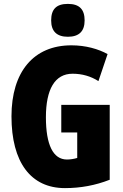

<svg xmlns="http://www.w3.org/2000/svg" viewBox="-20 -957 633 987"><path d="M329 -937C269 -937 243 -909 243 -852C243 -796 272 -768 329 -768C386 -768 415 -796 415 -852C415 -908 389 -937 329 -937ZM295 -418V-276H377V-145C360 -140 342 -137 324 -137C253 -137 216 -213 216 -354C216 -498 262 -578 353 -578C402 -578 447 -565 486 -540L533 -679C486 -705 421 -724 347 -724C153 -724 39 -588 39 -359C39 -123 138 10 314 10C394 10 470 -4 544 -33V-418Z"/></svg>

Font: Noto Sans Arabic UI XCn Bk
Style: Regular
Weight: 900
Width: 2
Designer: Monotype Design Team, Nadine Chahine and Nizar Qandah
Foundry: Monotype Imaging Inc.
Version: Version 2.010